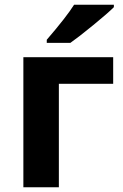

<svg xmlns="http://www.w3.org/2000/svg" viewBox="-20 -786 518 806"><path d="M275.4 -606C298.3 -622.1 330.6 -647 371.6 -680.7C412.1 -713.9 440.9 -738.8 458 -755.9V-766.1H291C270.5 -733.4 232.4 -684.1 176.3 -619.1V-606ZM78.1 -545.9V0H227.1V-434.1H455.1V-545.9Z"/></svg>

Font: Noto Reveo Sans
Style: Bold
Weight: 700
Designer: Monotype Design team
Foundry: Monotype Imaging Inc.
Version: Version 1.04